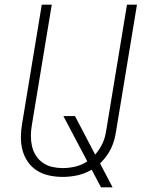

<svg xmlns="http://www.w3.org/2000/svg" viewBox="-20 -755 640 827"><path d="M415 52 375 -24Q346 -7 314 0Q282 7 250 7Q221 7 192.5 1Q164 -5 140.5 -19.5Q117 -34 101 -56.5Q85 -79 77.5 -106Q70 -133 70 -162.5Q70 -192 75 -221L160 -735H203L117 -215Q113 -192 113 -169Q113 -146 118 -124.5Q123 -103 135 -84.5Q147 -66 165 -53.5Q183 -41 205 -36Q227 -31 250 -31Q277 -31 304.5 -37.5Q332 -44 356 -60L253 -255H303L390 -89Q400 -101 408.5 -114Q417 -127 423 -140.5Q429 -154 432.5 -168Q436 -182 438 -196L527 -735H570L480 -190Q477 -171 472 -152.5Q467 -134 458.5 -116Q450 -98 437.5 -81.5Q425 -65 411 -51L465 52Z"/></svg>

Font: Iosevka Extralight Extended
Style: Italic
Weight: 200
Width: 7
Italic angle: -9°
Monospace: yes
Designer: Belleve Invis
Foundry: Belleve Invis
Version: Version 32.5.0; ttfautohint (v1.8.4)